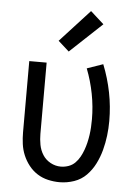

<svg xmlns="http://www.w3.org/2000/svg" viewBox="-54 -809 609 859"><g transform="rotate(5 250.0 -379.5)"><path d="M246 8Q220 8 194 2Q168 -4 146 -18Q124 -32 107.5 -53Q91 -74 81 -98Q71 -122 67.5 -148Q64 -174 64 -200V-520H142V-200Q142 -176 146.5 -151.5Q151 -127 164 -106.5Q177 -86 199 -74Q221 -62 245 -62Q263 -62 280 -68Q297 -74 309.5 -86.5Q322 -99 330.5 -114.5Q339 -130 345 -146.5Q351 -163 355 -180Q359 -197 361.5 -214.5Q364 -232 365 -249.5Q366 -267 366 -285Q366 -342 355 -399Q344 -456 323 -510L395 -535Q419 -475 431.5 -412Q444 -349 444 -284Q444 -251 440 -218Q436 -185 427.5 -153Q419 -121 404 -91Q389 -61 366 -37.5Q343 -14 311 -3Q279 8 246 8ZM236 -578 187 -622 320 -767 380 -713Z"/></g></svg>

Font: Zed Mono
Style: Regular
Weight: 400
Monospace: yes
Designer: Belleve Invis
Foundry: Belleve Invis
Version: Version 1.0.0; ttfautohint (v1.8.4)